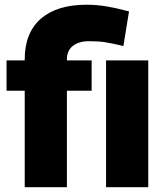

<svg xmlns="http://www.w3.org/2000/svg" viewBox="-20 -780 688 800"><path d="M258.8 -528.3H361.8V-401.9H258.8V0H83V-401.9H7.3V-528.3H83V-532.7Q83 -643.1 149.9 -701.7Q216.8 -760.3 340.3 -760.3Q383.3 -760.3 425 -753.2Q466.8 -746.1 517.6 -732.4L494.1 -587.9L482.9 -590.8Q445.8 -599.6 418.2 -604Q390.6 -608.4 351.1 -608.4Q308.1 -608.4 283.4 -588.6Q258.8 -568.8 258.8 -532.7ZM597.7 -528.3V0H421.9V-528.3Z"/></svg>

Font: Heebo Black
Style: Regular
Weight: 900
Designer: Oded Ezer
Foundry: Meir Sadan
Version: Version 2.001; ttfautohint (v1.5.14-ce02) -l 8 -r 50 -G 200 